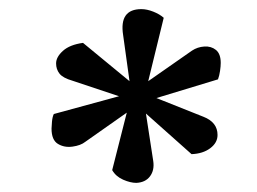

<svg xmlns="http://www.w3.org/2000/svg" viewBox="-20 -810 564 421"><path d="M264 -632 250 -733Q241 -790 290 -790Q302 -790 316 -784.5Q330 -779 339 -771L305 -632L401 -699Q413 -707 428 -708Q443 -709 453.5 -700.5Q464 -692 464 -672Q464 -665 462.5 -654.5Q461 -644 458 -636L323 -595L426 -554Q457 -542 457 -514Q457 -497 441 -485Q425 -473 400 -472L300 -561L316 -457Q319 -437 309 -423.5Q299 -410 279 -409Q266 -409 250 -416Q234 -423 226 -437L258 -563L167 -499Q157 -491 139 -488.5Q121 -486 107 -494.5Q93 -503 93 -528Q93 -533 94 -543.5Q95 -554 98 -560L241 -599L139 -633Q118 -639 110.5 -648.5Q103 -658 103 -671Q103 -685 118 -698.5Q133 -712 162 -716Z"/></svg>

Font: Literata 7pt SemiBold
Style: Italic
Weight: 600
Italic angle: -2°
Designer: Latin by Veronika Burian and Jose Scaglione. Greek by Irene Vlachou. Cyrillic by Vera Evstafieva
Foundry: TypeTogether
Version: Version 3.002